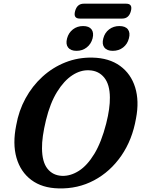

<svg xmlns="http://www.w3.org/2000/svg" viewBox="-20 -1032 783 1065"><path d="M492.5 -712.5Q585.5 -710.5 646 -666.5Q706.5 -622.5 729.8 -547Q753 -471.5 734.5 -375.5Q714 -256.5 652.8 -168Q591.5 -79.5 501.8 -31.8Q412 16 305 13Q213.5 11 153.8 -33.8Q94 -78.5 71.5 -156.5Q49 -234.5 70 -337.5Q84 -417.5 121.5 -486.2Q159 -555 215.5 -606.5Q272 -658 342.5 -686Q413 -714 492.5 -712.5ZM324.5 -56.5Q371.5 -55 417.8 -84.5Q464 -114 503.2 -178.5Q542.5 -243 569 -346.5Q580 -390 585 -426Q590 -462 589.5 -491.5Q589 -563.5 558.2 -601.5Q527.5 -639.5 476 -642Q428 -645 381.5 -614.8Q335 -584.5 296.5 -522.2Q258 -460 235 -365.5Q223.5 -318 218 -279Q212.5 -240 213 -209Q213.5 -133.5 243.5 -96Q273.5 -58.5 324.5 -56.5ZM404.5 -750Q372 -750 357.8 -768.5Q343.5 -787 352 -819Q360.5 -850.5 384.5 -869Q408.5 -887.5 441 -887.5Q474 -887.5 487.8 -869Q501.5 -850.5 493.5 -819Q485 -787.5 461 -768.8Q437 -750 404.5 -750ZM605.5 -750Q573 -750 558.8 -768.5Q544.5 -787 553 -819Q561 -850.5 585.2 -869Q609.5 -887.5 642 -887.5Q675.5 -887.5 689.5 -869Q703.5 -850.5 695 -819Q687 -787.5 663 -768.8Q639 -750 605.5 -750ZM396.5 -970Q407.5 -1011.5 444.5 -1011.5H680Q717 -1011.5 706 -970.5Q695 -929 658 -929H422.5Q385.5 -929 396.5 -970Z"/></svg>

Font: Fraunces 72pt S100 SemiBold
Style: Italic
Weight: 600
Italic angle: -16°
Version: Version 1.000; ttfautohint (v1.8.3)